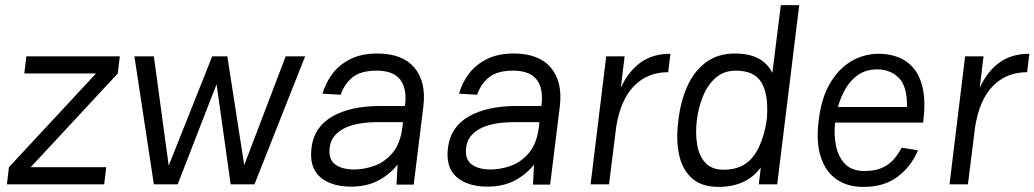

<svg xmlns="http://www.w3.org/2000/svg" viewBox="-20 -720 4041 750"><path d="M100 -67H395L387 0H7L15 -67L355 -433H75L83 -500H448L440 -433Z M581 0 505 -500H581L639 -73L809 -500H868L934 -75L1096 -500H1172L974 0H881L826 -391L674 0Z M1351 9Q1274 9 1230.5 -28.5Q1187 -66 1197 -144Q1207 -224 1278 -265Q1349 -306 1466 -306H1562Q1579 -444 1452 -444Q1389 -444 1357 -418Q1325 -392 1311 -350L1240 -354Q1252 -397 1279 -432.5Q1306 -468 1349.5 -489.5Q1393 -511 1453 -511Q1552 -511 1598.5 -456Q1645 -401 1634 -306L1596 1H1529L1533 -77Q1502 -38 1457 -14.5Q1412 9 1351 9ZM1364 -58Q1403 -58 1443 -72.5Q1483 -87 1513.5 -123Q1544 -159 1552 -224L1554 -243H1460Q1368 -243 1320.5 -216.5Q1273 -190 1268 -144Q1262 -99 1288.5 -78.5Q1315 -58 1364 -58Z M1884 9Q1807 9 1763.5 -28.5Q1720 -66 1730 -144Q1740 -224 1811 -265Q1882 -306 1999 -306H2095Q2112 -444 1985 -444Q1922 -444 1890 -418Q1858 -392 1844 -350L1773 -354Q1785 -397 1812 -432.5Q1839 -468 1882.5 -489.5Q1926 -511 1986 -511Q2085 -511 2131.5 -456Q2178 -401 2167 -306L2129 1H2062L2066 -77Q2035 -38 1990 -14.5Q1945 9 1884 9ZM1897 -58Q1936 -58 1976 -72.5Q2016 -87 2046.5 -123Q2077 -159 2085 -224L2087 -243H1993Q1901 -243 1853.5 -216.5Q1806 -190 1801 -144Q1795 -99 1821.5 -78.5Q1848 -58 1897 -58Z M2287 0 2348 -500H2420L2405 -377Q2435 -442 2482.5 -476Q2530 -510 2599 -510L2590 -438Q2510 -438 2457 -384.5Q2404 -331 2387 -224L2359 0Z M2851 -511Q2960 -511 2997 -435L3030 -700H3102L3016 0H2944L2952 -66Q2896 10 2787 10Q2720 10 2682.5 -24Q2645 -58 2632.5 -116.5Q2620 -175 2630 -250V-251Q2639 -327 2666 -385.5Q2693 -444 2739 -477.5Q2785 -511 2851 -511ZM2855 -444Q2807 -444 2775.5 -416Q2744 -388 2726 -344Q2708 -300 2702 -250Q2696 -201 2703 -156.5Q2710 -112 2735 -84.5Q2760 -57 2807 -57Q2879 -57 2918 -103.5Q2957 -150 2973 -239L2976 -262Q2982 -351 2954.5 -397.5Q2927 -444 2855 -444Z M3502 -143 3566 -133Q3539 -69 3485.5 -29Q3432 11 3350 10Q3291 10 3248.5 -19Q3206 -48 3186.5 -106Q3167 -164 3178 -249Q3188 -336 3222 -394Q3256 -452 3305.5 -481Q3355 -510 3414 -510Q3453 -510 3488.5 -496.5Q3524 -483 3549.5 -452.5Q3575 -422 3585.5 -370Q3596 -318 3586 -241H3242Q3237 -195 3245.5 -151.5Q3254 -108 3280.5 -80Q3307 -52 3357 -52Q3399 -52 3427 -65Q3455 -78 3472.5 -99Q3490 -120 3502 -143ZM3406 -449Q3364 -449 3333.5 -428.5Q3303 -408 3283.5 -374.5Q3264 -341 3253 -302H3523Q3524 -384 3490.5 -416.5Q3457 -449 3406 -449Z M3689 0 3750 -500H3822L3807 -377Q3837 -442 3884.5 -476Q3932 -510 4001 -510L3992 -438Q3912 -438 3859 -384.5Q3806 -331 3789 -224L3761 0Z"/></svg>

Font: Haskoy
Style: Italic
Weight: 400
Designer: Ertekin Erdin
Foundry: Ertekin Erdin
Version: Version 2.000; ttfautohint (v1.8.4.7-5d5b)